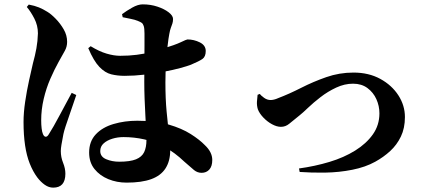

<svg xmlns="http://www.w3.org/2000/svg" viewBox="-20 -803 2040 881"><path d="M561 35Q516 35 477 19Q438 3 413.5 -27.5Q389 -58 389 -103Q389 -154 419.5 -186.5Q450 -219 501 -234Q552 -249 610 -249Q694 -249 754 -231.5Q814 -214 855 -188Q896 -162 920 -137Q937 -121 945.5 -104Q954 -87 954 -69Q954 -40 940.5 -25Q927 -10 905 -10Q886 -10 870.5 -22.5Q855 -35 826 -61Q781 -104 735 -128.5Q689 -153 642 -163.5Q595 -174 547 -174Q520 -174 495.5 -166.5Q471 -159 455.5 -145Q440 -131 440 -110Q440 -84 467 -72.5Q494 -61 527 -61Q577 -61 604 -72Q631 -83 641.5 -105Q652 -127 652 -161Q652 -179 650.5 -208Q649 -237 647 -273.5Q645 -310 643.5 -350Q642 -390 642 -427Q642 -469 642.5 -513Q643 -557 643 -593.5Q643 -630 643 -649Q643 -673 639.5 -683.5Q636 -694 630.5 -698Q625 -702 615 -706Q599 -713 579.5 -716.5Q560 -720 543 -724L540 -738Q560 -753 586.5 -768Q613 -783 635 -783Q671 -783 702.5 -772.5Q734 -762 754 -746.5Q774 -731 774 -716Q774 -704 771 -695Q768 -686 764 -675.5Q760 -665 757 -648Q753 -628 749 -592.5Q745 -557 742 -513.5Q739 -470 739 -425Q739 -349 744.5 -291.5Q750 -234 755.5 -190.5Q761 -147 761 -113Q761 -64 739.5 -30.5Q718 3 674 19Q630 35 561 35ZM224 58Q204 58 185.5 45Q167 32 151 11Q131 -16 116.5 -52.5Q102 -89 95 -136.5Q88 -184 88 -243Q88 -286 95.5 -336.5Q103 -387 113.5 -434.5Q124 -482 131 -512Q141 -548 147 -581Q153 -614 154 -650Q154 -686 137.5 -718Q121 -750 103 -771L112 -782Q139 -777 158.5 -769Q178 -761 197 -749Q214 -739 235.5 -717Q257 -695 272.5 -668Q288 -641 288 -611Q288 -589 277.5 -570Q267 -551 249 -519Q230 -485 211 -441.5Q192 -398 180.5 -349Q169 -300 169 -251Q169 -231 171 -214Q173 -197 177 -188Q182 -176 189.5 -175.5Q197 -175 204 -187Q213 -201 226.5 -224.5Q240 -248 255 -276.5Q270 -305 284.5 -331.5Q299 -358 309 -377L330 -367Q323 -347 314.5 -321.5Q306 -296 297 -270.5Q288 -245 281 -223.5Q274 -202 271 -188Q265 -157 262 -139Q259 -121 259 -110Q259 -82 269.5 -56Q280 -30 280 -6Q280 58 224 58ZM552 -455Q519 -455 490.5 -462Q462 -469 436 -496Q410 -523 385 -582L396 -591Q435 -567 469 -557Q503 -547 531 -547Q572 -547 607 -551.5Q642 -556 671.5 -563.5Q701 -571 725 -579Q784 -597 810 -609.5Q836 -622 840 -622Q870 -622 897 -608.5Q924 -595 924 -569Q924 -543 909 -532.5Q894 -522 856 -506Q841 -500 808 -491Q775 -482 732.5 -474Q690 -466 643 -460.5Q596 -455 552 -455Z M1352 -30Q1425 -40 1491.5 -60Q1558 -80 1609.5 -112Q1661 -144 1691 -186.5Q1721 -229 1721 -283Q1721 -317 1707 -348Q1693 -379 1666 -399Q1639 -419 1600 -419Q1561 -419 1522.5 -401Q1484 -383 1451 -357.5Q1418 -332 1393.5 -308.5Q1369 -285 1355 -274Q1324 -249 1307 -235Q1290 -221 1269 -221Q1250 -221 1228 -233Q1206 -245 1188 -264Q1170 -283 1163 -302Q1158 -319 1159 -336.5Q1160 -354 1162 -368L1172 -372Q1178 -364 1192 -354Q1206 -344 1222 -344Q1228 -344 1237 -346Q1246 -348 1257 -353Q1307 -372 1362 -400Q1417 -428 1477 -449Q1537 -470 1602 -470Q1672 -470 1725 -441Q1778 -412 1808 -365.5Q1838 -319 1838 -266Q1838 -215 1819.5 -176.5Q1801 -138 1770.5 -110Q1740 -82 1702 -61Q1657 -36 1596.5 -24Q1536 -12 1472.5 -11Q1409 -10 1355 -14Z"/></svg>

Font: Noto Serif JP ExtraLight ExtraBold
Style: Regular
Weight: 800
Version: Version 2.003-H1;hotconv 1.1.1;makeotfexe 2.6.0